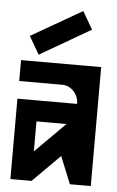

<svg xmlns="http://www.w3.org/2000/svg" viewBox="-51 -724 462 760"><g transform="rotate(5 180.0 -344.0)"><path d="M46.9 -571.3Q114.3 -610.4 249 -687.5L290 -617.2L87.9 -500Q74.2 -523.4 46.9 -571.3ZM221.7 -236.3H102.5V-117.2ZM338.9 -472.7V0H255.9L211.9 -108.4L103.5 0H19.5V-319.3H256.8V-320.3Q255.9 -348.6 237.3 -369.1Q217.8 -389.6 191.4 -389.6H20.5V-472.7Z"/></g></svg>

Font: mr_KirucoupageG
Style: Regular
Weight: 400
Designer: Jan Henkel
Version: Version 1.00 May 25, 2020, initial release